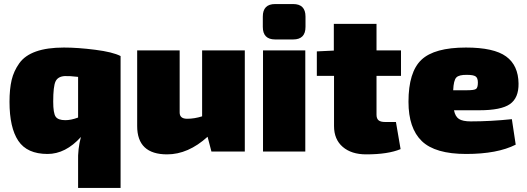

<svg xmlns="http://www.w3.org/2000/svg" viewBox="-20 -749 2604 949"><path d="M366 180V50Q364 -13 380 -72Q304 12 215 12Q114 12 70.5 -53Q27 -118 27 -246Q27 -309 37.5 -353.5Q48 -398 75.5 -436.5Q103 -475 158 -494.5Q213 -514 296 -514Q364 -514 450.5 -503Q537 -492 576 -472V180ZM366 -168V-369Q324 -374 300 -373Q266 -371 254.5 -346.5Q243 -322 243 -247Q243 -190 255 -172.5Q267 -155 303 -155Q331 -155 366 -168Z M1190 -500V0H1025L1006 -73Q910 14 806 14Q658 14 658 -126V-500H868V-193Q868 -162 905 -162Q941 -162 979 -174V-500Z M1340 -729H1429Q1490 -729 1490 -667V-616Q1490 -554 1429 -554H1340Q1279 -554 1279 -616V-667Q1279 -729 1340 -729ZM1489 0H1280V-500H1489Z M1841 -374V-182Q1841 -163 1851 -154.5Q1861 -146 1884 -146H1937L1960 -12Q1898 14 1790 14Q1717 14 1674 -23Q1631 -60 1631 -126V-374H1546V-495L1630 -499V-631H1841V-500H1962V-374Z M2349 -204H2224Q2230 -173 2248.5 -161Q2267 -149 2307 -149Q2405 -149 2510 -160L2529 -34Q2438 12 2284 12Q2131 12 2065 -51.5Q1999 -115 1999 -246Q1999 -393 2063 -453.5Q2127 -514 2283 -514Q2421 -514 2481.5 -470Q2542 -426 2543 -336Q2544 -265 2500.5 -234.5Q2457 -204 2349 -204ZM2220 -303H2290Q2324 -303 2333 -309.5Q2342 -316 2342 -341Q2342 -364 2330.5 -371.5Q2319 -379 2289 -379Q2249 -380 2235.5 -366Q2222 -352 2220 -303Z"/></svg>

Font: Exo 2.0 Black
Style: Regular
Weight: 900
Designer: Natanael Gama
Version: Version 1.001;PS 001.001;hotconv 1.0.70;makeotf.lib2.5.58329